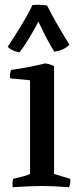

<svg xmlns="http://www.w3.org/2000/svg" viewBox="-20 -774 330 799"><path d="M205 -499V-50L272 -30Q275 -11 267 5Q197 0 155 0Q115 0 33 5Q30 -14 35 -30Q90 -42 105 -50V-440L22 -448Q19 -468 27 -483Q110 -495 167 -510Q184 -509 205 -499ZM269 -588Q245 -564 206 -559Q175 -608 140 -684Q93 -596 61 -556Q29 -562 12 -579Q18 -588 36.5 -617Q55 -646 65 -662Q75 -678 89.5 -704Q104 -730 115 -753Q149 -756 176 -751Q207 -688 269 -588Z"/></svg>

Font: Alike
Style: Regular
Weight: 400
Designer: Cyreal (www.cyreal.org)
Foundry: Cyreal (www.cyreal.org)
Version: Version 1.212